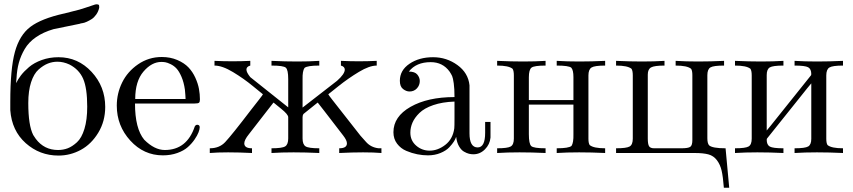

<svg xmlns="http://www.w3.org/2000/svg" viewBox="-20 -715 3980 896"><path d="M471 -216Q471 -149 438.5 -95.5Q406 -42 357 -15.5Q308 11 253 11Q165 11 100 -47Q35 -105 28 -201V-239Q28 -394 49.5 -472.5Q71 -551 121.5 -589.5Q172 -628 279 -652Q276 -651 276 -651L315 -661Q354 -670 379 -679L424 -694Q428 -695 431 -695Q439 -695 442 -691Q443 -689 443 -679Q439 -661 429 -647Q419 -633 408 -626Q397 -619 385 -613.5Q373 -608 364.5 -607Q356 -606 352 -604L230 -579Q182 -565 148 -541.5Q114 -518 95.5 -486.5Q77 -455 68 -422Q59 -389 57 -349Q55 -334 56 -327Q63 -344 77.5 -363Q92 -382 115.5 -402Q139 -422 175 -435Q211 -448 253 -448Q344 -448 407.5 -379.5Q471 -311 471 -216ZM248 -427Q225 -427 203.5 -418.5Q182 -410 160 -390.5Q138 -371 125 -331Q112 -291 112 -234Q112 -130 135 -85L147 -67Q186 -15 251 -15Q275 -15 296 -23Q317 -31 339 -51Q361 -71 374 -113.5Q387 -156 387 -217Q387 -304 368 -347.5Q349 -391 304 -414Q276 -427 248 -427Z M735 -449Q775 -449 807.5 -435Q840 -421 859.5 -400.5Q879 -380 891.5 -352.5Q904 -325 908.5 -300Q913 -275 913 -251Q913 -239 908.5 -235.5Q904 -232 889 -232H610Q610 -115 653 -63Q701 -15 749 -15Q852 -15 889 -125Q894 -134 903 -132.5Q912 -131 912 -121Q912 -112 906.5 -97.5Q901 -83 888 -64Q875 -45 856.5 -28.5Q838 -12 807.5 -1Q777 10 740 10Q651 10 588 -59Q525 -128 525 -222Q525 -279 550 -330Q575 -381 624.5 -415Q674 -449 735 -449ZM843 -296Q838 -331 827 -356.5Q816 -382 804 -395Q792 -408 776.5 -415.5Q761 -423 751.5 -424.5Q742 -426 733 -426Q688 -426 649.5 -381Q611 -336 611 -253H846Q845 -259 845 -272L843 -295Z M1325 -168Q1325 -181 1292 -207.5Q1259 -234 1257 -236H1256Q1254 -233 1224 -195L1141 -88Q1120 -62 1120 -46Q1120 -23 1156 -23V-1Q1094 -4 1044.5 -4Q995 -4 959 -1V-23Q1004 -23 1031 -52Q1062 -85 1152 -203L1188 -249Q1206 -272 1207 -275Q1204 -277 1161 -312.5Q1118 -348 1067.5 -378.5Q1017 -409 981 -409V-431Q1023 -429 1065 -429Q1107 -429 1148 -431V-409Q1130 -404 1130 -390.5Q1130 -377 1148 -355L1325 -214V-346Q1325 -389 1314 -399Q1303 -409 1247 -409V-431Q1311 -428 1367 -428Q1423 -428 1470 -431V-409Q1414 -409 1401 -398Q1391 -383 1392 -345V-213L1553 -338Q1589 -370 1589 -390Q1589 -404 1571 -409V-431Q1613 -429 1654.5 -429Q1696 -429 1738 -431V-409Q1704 -409 1655 -379.5Q1606 -350 1559.5 -313Q1513 -276 1512 -275Q1513 -272 1531 -249L1662 -82L1687 -54Q1710 -27 1747 -23H1760V-1Q1724 -4 1674.5 -4Q1625 -4 1563 -1V-23Q1599 -23 1599 -46Q1599 -60 1582 -82L1495 -195Q1465 -233 1463 -236H1462L1396 -183Q1392 -177 1392 -168V-69Q1392 -41 1406 -32Q1420 -23 1470 -23V-1Q1406 -4 1350 -4Q1294 -4 1247 -1V-23Q1297 -23 1311 -32Q1325 -41 1325 -69Z M1977 10Q1953 10 1927.5 5Q1902 0 1876 -11Q1850 -22 1833 -44.5Q1816 -67 1816 -98Q1816 -171 1896 -216.5Q1976 -262 2101 -262Q2101 -301 2097.5 -326Q2094 -351 2090 -360Q2086 -369 2078 -381Q2046 -425 1990 -425Q1922 -425 1888 -381Q1916 -381 1927.5 -367Q1939 -353 1939 -337Q1939 -317 1925.5 -302.5Q1912 -288 1891 -288Q1876 -288 1861 -299.5Q1846 -311 1846 -338Q1846 -387 1891 -417.5Q1936 -448 2001 -448Q2064 -448 2114.5 -411.5Q2165 -375 2171 -317V-93Q2171 -27 2209 -27Q2244 -27 2244 -95V-146H2269V-73Q2266 -41 2243 -18Q2220 5 2189 5Q2179 5 2168.5 2.5Q2158 0 2145 -7.5Q2132 -15 2122 -32.5Q2112 -50 2109 -75H2108Q2106 -67 2098.5 -55Q2091 -43 2076.5 -27.5Q2062 -12 2035.5 -1Q2009 10 1977 10ZM2101 -241Q2044 -239 2002 -224.5Q1960 -210 1937.5 -188Q1915 -166 1905 -143Q1895 -120 1895 -96Q1895 -59 1922 -35.5Q1949 -12 1985 -12Q2023 -12 2058 -39Q2093 -66 2100 -116Q2101 -124 2101 -165Z M2804 -409Q2755 -409 2740.5 -400Q2726 -391 2726 -363V-68Q2726 -46 2732 -38Q2750 -23 2804 -23V-1Q2739 -4 2682.5 -4Q2626 -4 2578 -1V-23Q2634 -23 2647 -34Q2657 -49 2656 -89V-227H2448V-89Q2448 -44 2459 -33.5Q2470 -23 2526 -23V-1Q2461 -4 2404.5 -4Q2348 -4 2300 -1V-23Q2349 -23 2363.5 -31.5Q2378 -40 2378 -68V-363Q2378 -385 2372 -394Q2354 -409 2300 -409V-431Q2365 -428 2421.5 -428Q2478 -428 2526 -431V-409Q2473 -409 2460.5 -399.5Q2448 -390 2448 -354V-248H2656V-355Q2656 -388 2646 -399Q2634 -409 2578 -409V-431Q2626 -428 2683 -428Q2740 -428 2804 -431Z M3221 -1Q3220 -1 3216.5 -1Q3213 -1 3203.5 -1Q3194 -1 3180 -1H2855V-23Q2904 -23 2918.5 -31.5Q2933 -40 2933 -68V-363Q2933 -385 2927 -394Q2909 -409 2855 -409V-431Q2920 -428 2976.5 -428Q3033 -428 3081 -431V-409Q3034 -409 3018.5 -400.5Q3003 -392 3003 -367V-69Q3003 -42 3009 -32.5Q3015 -23 3033 -23H3159Q3192 -23 3201.5 -30Q3211 -37 3211 -61V-364Q3211 -386 3205 -394Q3187 -409 3133 -409V-431Q3181 -428 3238 -428Q3295 -428 3359 -431V-409Q3310 -409 3295.5 -400.5Q3281 -392 3281 -364V-70Q3281 -46 3289 -37Q3304 -23 3366 -23L3383 161H3358Q3354 109 3347.5 81Q3341 53 3325.5 32.5Q3310 12 3286 5.5Q3262 -1 3221 -1Z M3558 -63Q3558 -39 3572.5 -31Q3587 -23 3636 -23V-1Q3571 -4 3514.5 -4Q3458 -4 3410 -1V-23Q3459 -23 3473.5 -31.5Q3488 -40 3488 -68V-363Q3488 -385 3482 -394Q3464 -409 3410 -409V-431Q3475 -428 3531.5 -428Q3588 -428 3636 -431V-409Q3587 -409 3572.5 -400.5Q3558 -392 3558 -365V-106Q3567 -116 3617 -179L3765 -364Q3766 -367 3766 -369Q3766 -393 3751.5 -401Q3737 -409 3688 -409V-431Q3736 -428 3793 -428Q3850 -428 3914 -431V-409Q3865 -409 3850.5 -400Q3836 -391 3836 -363V-68Q3836 -46 3842 -38Q3860 -23 3914 -23V-1Q3849 -4 3792.5 -4Q3736 -4 3688 -1V-23Q3737 -23 3751.5 -31.5Q3766 -40 3766 -67V-326Q3757 -316 3707 -253L3559 -68Q3558 -65 3558 -63Z"/></svg>

Font: cwTeXMing
Style: Medium
Weight: 500
Version: Version 1.17